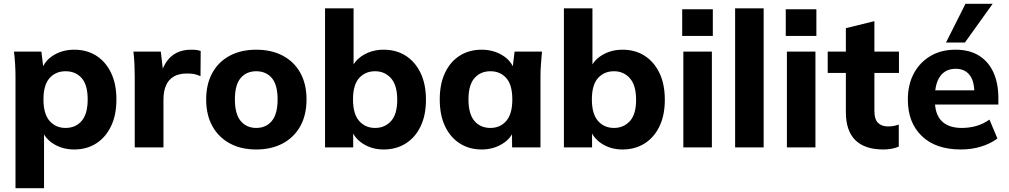

<svg xmlns="http://www.w3.org/2000/svg" viewBox="-20 -780 5337 1016"><path d="M62 216V-375Q62 -407 60 -440.5Q58 -474 54 -507H199L211 -408H200Q215 -458 263 -487.5Q311 -517 373 -517Q439 -517 489 -485.5Q539 -454 567.5 -395Q596 -336 596 -254Q596 -171 567.5 -112Q539 -53 489 -21Q439 11 373 11Q312 11 264.5 -18Q217 -47 201 -95H213V216ZM327 -103Q380 -103 412 -140Q444 -177 444 -254Q444 -331 412 -367Q380 -403 327 -403Q275 -403 242.5 -367Q210 -331 210 -254Q210 -177 242.5 -140Q275 -103 327 -103Z M693 0V-373Q693 -406 691.5 -440Q690 -474 686 -507H831L848 -359H825Q835 -413 857.5 -448Q880 -483 913.5 -500Q947 -517 990 -517Q1009 -517 1020 -515.5Q1031 -514 1042 -510L1041 -377Q1020 -386 1005.5 -388.5Q991 -391 969 -391Q927 -391 899.5 -375Q872 -359 858.5 -328Q845 -297 845 -253V0Z M1336 11Q1255 11 1195.5 -21.5Q1136 -54 1103.5 -113Q1071 -172 1071 -254Q1071 -335 1103.5 -394Q1136 -453 1195.5 -485Q1255 -517 1336 -517Q1417 -517 1477 -485Q1537 -453 1569.5 -394Q1602 -335 1602 -254Q1602 -172 1569.5 -113Q1537 -54 1477 -21.5Q1417 11 1336 11ZM1336 -103Q1388 -103 1418.5 -140Q1449 -177 1449 -254Q1449 -331 1418.5 -367Q1388 -403 1336 -403Q1284 -403 1253.5 -367Q1223 -331 1223 -254Q1223 -177 1253.5 -140Q1284 -103 1336 -103Z M2010 11Q1949 11 1901.5 -19Q1854 -49 1838 -99H1849V0H1700V-736H1851V-412H1838Q1855 -460 1902.5 -488.5Q1950 -517 2010 -517Q2077 -517 2127 -485Q2177 -453 2205.5 -394Q2234 -335 2234 -252Q2234 -170 2205.5 -111Q2177 -52 2126.5 -20.5Q2076 11 2010 11ZM1965 -103Q2016 -103 2049 -139Q2082 -175 2082 -252Q2082 -329 2049 -366Q2016 -403 1965 -403Q1913 -403 1880.5 -367Q1848 -331 1848 -254Q1848 -177 1880.5 -140Q1913 -103 1965 -103Z M2529 11Q2463 11 2413 -21Q2363 -53 2335 -112Q2307 -171 2307 -254Q2307 -336 2335 -395Q2363 -454 2413 -485.5Q2463 -517 2529 -517Q2590 -517 2638.5 -487.5Q2687 -458 2702 -408H2691L2703 -507H2848Q2845 -474 2842.5 -440.5Q2840 -407 2840 -375V0H2690L2689 -95H2701Q2685 -47 2637 -18Q2589 11 2529 11ZM2575 -103Q2627 -103 2659 -140Q2691 -177 2691 -254Q2691 -331 2659 -367Q2627 -403 2575 -403Q2523 -403 2491 -367Q2459 -331 2459 -254Q2459 -177 2490.5 -140Q2522 -103 2575 -103Z M3274 11Q3213 11 3165.5 -19Q3118 -49 3102 -99H3113V0H2964V-736H3115V-412H3102Q3119 -460 3166.5 -488.5Q3214 -517 3274 -517Q3341 -517 3391 -485Q3441 -453 3469.5 -394Q3498 -335 3498 -252Q3498 -170 3469.5 -111Q3441 -52 3390.5 -20.5Q3340 11 3274 11ZM3229 -103Q3280 -103 3313 -139Q3346 -175 3346 -252Q3346 -329 3313 -366Q3280 -403 3229 -403Q3177 -403 3144.5 -367Q3112 -331 3112 -254Q3112 -177 3144.5 -140Q3177 -103 3229 -103Z M3596 0V-507H3747V0ZM3590 -590V-731H3752V-590Z M3870 0V-736H4021V0Z M4144 0V-507H4295V0ZM4138 -590V-731H4300V-590Z M4655 11Q4556 11 4506 -38.5Q4456 -88 4456 -187V-394H4360V-507H4456V-631L4607 -668V-507H4737V-394H4607V-195Q4607 -147 4627 -129Q4647 -111 4678 -111Q4697 -111 4709.5 -113.5Q4722 -116 4736 -121V-4Q4717 4 4696 7.5Q4675 11 4655 11Z M5064 11Q4932 11 4858 -60Q4784 -131 4784 -253Q4784 -332 4815.5 -391Q4847 -450 4903.5 -483.5Q4960 -517 5036 -517Q5111 -517 5161.5 -485Q5212 -453 5237.5 -395.5Q5263 -338 5263 -262V-227H4908V-302H5153L5136 -288Q5136 -351 5110.5 -383.5Q5085 -416 5037 -416Q4984 -416 4955.5 -377Q4927 -338 4927 -265V-249Q4927 -175 4963.5 -139Q5000 -103 5069 -103Q5110 -103 5146.5 -113.5Q5183 -124 5216 -147L5258 -47Q5220 -19 5170.5 -4Q5121 11 5064 11ZM4986 -555 5089 -760H5233L5086 -555Z"/></svg>

Font: Mulish ExtraLight ExtraBold
Style: Regular
Weight: 800
Version: Version 3.603